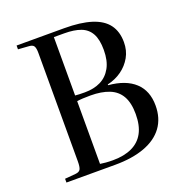

<svg xmlns="http://www.w3.org/2000/svg" viewBox="-130 -837 906 952"><g transform="rotate(-20 323.0 -361.5)"><path d="M60 0V-20L118 -25Q137 -27 143 -38.5Q149 -50 149 -80V-652Q149 -677 142.5 -687.5Q136 -698 116 -699L60 -703V-723H311Q397 -723 454 -705Q511 -687 538.5 -650Q566 -613 566 -557Q566 -513 546.5 -478.5Q527 -444 494.5 -420.5Q462 -397 419 -387V-383Q510 -375 558 -330.5Q606 -286 606 -208Q606 -141 572 -94.5Q538 -48 473 -24Q408 0 317 0ZM315 -25Q374 -25 415.5 -44.5Q457 -64 478 -103Q499 -142 499 -202Q499 -261 478.5 -297Q458 -333 417.5 -349Q377 -365 319 -365Q273 -365 248 -361V-30Q259 -28 277.5 -26.5Q296 -25 315 -25ZM299 -389Q347 -389 382.5 -406.5Q418 -424 438.5 -461Q459 -498 459 -555Q459 -610 441.5 -641.5Q424 -673 389.5 -686Q355 -699 302 -699H248V-391Q258 -390 270 -389.5Q282 -389 299 -389Z"/></g></svg>

Font: Literata 60pt
Style: Regular
Weight: 400
Designer: Latin by Veronika Burian and Jose Scaglione. Greek by Irene Vlachou. Cyrillic by Vera Evstafieva.
Foundry: TypeTogether
Version: Version 3.002